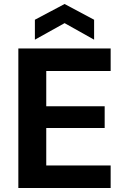

<svg xmlns="http://www.w3.org/2000/svg" viewBox="-20 -943 630 963"><path d="M72 0V-700H535V-587H212V-410H505V-301H212V-113H535V0ZM155 -744V-844L304 -923L452 -844V-744L304 -827Z"/></svg>

Font: DM Sans 11pt ExtraBold
Style: Regular
Weight: 800
Version: Version 4.004;gftools[0.9.30]